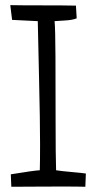

<svg xmlns="http://www.w3.org/2000/svg" viewBox="-20 -714 369 737"><path d="M23.4 2.9 21.5 -44.9Q111.3 -59.6 132.8 -60.5Q133.8 -93.8 133.8 -160.2Q133.8 -248 129.9 -413.6Q126 -579.1 125 -632.8L26.4 -637.7L19.5 -694.3Q59.6 -693.4 143.6 -693.4Q229.5 -693.4 271.5 -692.4L274.4 -643.6Q257.8 -636.7 227.5 -635.3Q197.3 -633.8 189.5 -632.8Q192.4 -605.5 192.9 -495.1Q193.4 -384.8 193.4 -251Q193.4 -117.2 195.3 -60.5Q210.9 -57.6 254.9 -53.7Q298.8 -49.8 309.6 -47.9L307.6 2.9Q278.3 2 214.8 2Q181.6 2 116.2 2.4Q50.8 2.9 23.4 2.9Z"/></svg>

Font: Neucha
Style: Regular
Weight: 400
Designer: Jovanny Lemonad
Foundry: Jovanny Lemonad
Version: Version 001.001